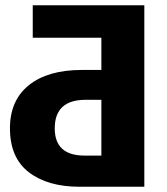

<svg xmlns="http://www.w3.org/2000/svg" viewBox="-20 -713 636 733"><path d="M531 -693V0H284Q162 0 90 -55.5Q18 -111 18 -223Q18 -330 90.5 -388Q163 -446 293 -446H367V-569H105V-693ZM303 -119H367V-332H307Q189 -332 189 -223Q189 -119 303 -119Z"/></svg>

Font: FiraGO
Style: Bold
Weight: 700
Designer: bBox Type
Foundry: bBox Type GmbH
Version: Version 1.001;PS 001.001;hotconv 1.0.88;makeotf.lib2.5.64775